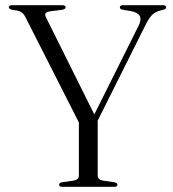

<svg xmlns="http://www.w3.org/2000/svg" viewBox="-20 -720 668 740"><path d="M432.5 -8.5Q432.5 0 421 0H219.5Q208 0 208 -8Q208 -15.5 218.5 -17.5L264 -24Q284 -27.5 284 -43.5V-248L77.5 -655Q68 -674.5 49.5 -678.5L26.5 -682.5Q14 -685.5 14 -692Q14 -700 27 -700H218.5Q233 -700 233 -692Q233 -684.5 218 -682L177 -677Q160 -674.5 156 -669.2Q152 -664 157 -653.5L343.5 -279L515 -622.5Q536.5 -667 486 -677L453 -682.5Q442 -684.5 442 -691.5Q442 -700 454 -700H607.5Q620.5 -700 620.5 -691.5Q620.5 -685 608 -682L599.5 -680Q578.5 -675 565.8 -662Q553 -649 540 -622L356.5 -255V-44Q356.5 -27.5 377 -24L421 -17.5Q432.5 -15 432.5 -8.5Z"/></svg>

Font: Fraunces 72pt S000 Light
Style: Regular
Weight: 300
Version: Version 1.000; ttfautohint (v1.8.3)